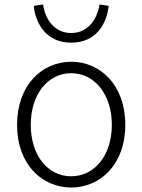

<svg xmlns="http://www.w3.org/2000/svg" viewBox="-20 -822 634 855"><path d="M297 13C426 13 538 -89 538 -266C538 -444 426 -547 297 -547C168 -547 56 -444 56 -266C56 -89 168 13 297 13ZM297 -37C193 -37 117 -130 117 -266C117 -402 193 -496 297 -496C401 -496 478 -402 478 -266C478 -130 401 -37 297 -37ZM297 -632C412 -632 456 -721 464 -796L423 -802C414 -741 375 -675 297 -675C219 -675 180 -741 172 -802L130 -796C138 -721 183 -632 297 -632Z"/></svg>

Font: Genne Gothic Light
Style: Regular
Weight: 300
Designer: Ryoko NISHIZUKA (kana & ideographs); Paul D. Hunt (Latin, Greek & Cyrillic); Wenlong ZHANG (bopomofo); Sandoll Communica
Foundry: Adobe Systems Incorporated
Version: Version 1.004;PS 1.004;hotconv 16.6.51;makeotf.lib2.5.65220